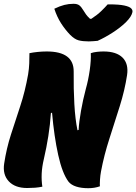

<svg xmlns="http://www.w3.org/2000/svg" viewBox="-26 -981 718 1011"><path d="M197 2Q178 6 158 7.5Q138 9 117 9Q53 9 20 -26.5Q-13 -62 -4 -120Q8 -199 31.5 -272Q55 -345 80.5 -422Q106 -499 122 -589Q127 -620 128 -647Q129 -674 129 -701Q148 -705 172 -707.5Q196 -710 220 -710Q363 -710 362 -604Q361 -513 365.5 -433Q370 -353 382 -295L388 -297Q390 -338 400.5 -397.5Q411 -457 426 -513Q439 -559 446.5 -611.5Q454 -664 452 -701Q466 -706 484.5 -708Q503 -710 519 -710Q587 -710 619.5 -677.5Q652 -645 643 -585Q631 -506 604.5 -421.5Q578 -337 550 -250.5Q522 -164 506 -79Q502 -58 500.5 -34.5Q499 -11 500 0Q472 10 439 10Q402 10 375.5 1.5Q349 -7 335 -24Q302 -68 280.5 -165Q259 -262 248 -388L242 -385Q238 -325 228.5 -264.5Q219 -204 205 -144Q195 -102 193.5 -66Q192 -30 197 2ZM488 -766Q478 -765 463.5 -764Q449 -763 441 -763Q410 -763 388.5 -768.5Q367 -774 343 -798Q317 -825 295.5 -858.5Q274 -892 260 -935Q289 -949 312.5 -955Q336 -961 361 -961Q381 -961 391.5 -953Q402 -945 412 -928Q419 -916 427 -905Q435 -894 448 -882H455Q487 -903 507.5 -923Q528 -943 541 -958H547Q601 -958 628.5 -952Q656 -946 665 -936.5Q674 -927 671 -916Q669 -906 661 -893Q653 -880 636 -863Q607 -835 566.5 -809Q526 -783 488 -766Z"/></svg>

Font: Recursive Mn Csl St XBk
Style: Italic
Weight: 1000
Italic angle: -15°
Monospace: yes
Version: Version 1.079;hotconv 1.0.112;makeotfexe 2.5.65598; ttfautoh